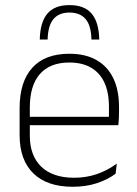

<svg xmlns="http://www.w3.org/2000/svg" viewBox="-20 -704 523 734"><path d="M258 10Q160 10 107.5 -41.2Q55 -92.5 55 -187V-290.5Q55 -391.5 103.5 -445Q152 -498.5 245 -498.5Q307 -498.5 349.2 -474.2Q391.5 -450 413.2 -404.8Q435 -359.5 435 -295.5V-278Q435 -265.5 434.5 -252.8Q434 -240 432.5 -225.5H396Q396.5 -245.5 396.5 -263.2Q396.5 -281 396.5 -296Q396.5 -350.5 379.2 -388Q362 -425.5 328.2 -445.2Q294.5 -465 245 -465Q171 -465 132.5 -421Q94 -377 94 -293V-245V-239V-184.5Q94 -147 105 -117.5Q116 -88 137.2 -67.2Q158.5 -46.5 190 -35.5Q221.5 -24.5 263 -24.5Q310 -24.5 350.5 -38.5Q391 -52.5 426.5 -78.5L422 -40Q391.5 -17 349.8 -3.5Q308 10 258 10ZM75 -225.5V-257.5H422.5V-225.5ZM245.5 -684.5Q303 -684.5 330.5 -651.8Q358 -619 359.5 -553H329.5Q328.5 -606.5 307.2 -631.2Q286 -656 245.5 -656Q205.5 -656 184.5 -631.2Q163.5 -606.5 162 -553H132Q133.5 -619 161 -651.8Q188.5 -684.5 245.5 -684.5Z"/></svg>

Font: Anek Latin Medium ExtraLight
Style: Regular
Weight: 250
Version: Version 1.003